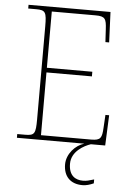

<svg xmlns="http://www.w3.org/2000/svg" viewBox="-61 -759 708 1027"><g transform="rotate(5 292.5 -246.0)"><path d="M50 0H412C365 13 319 63 319 119C319 182 355 222 421 222C441 222 461 216 481 207V186C454 194 442 198 421 198C383 198 345 179 345 113C345 47 411 12 447 0H524L531 -163H511L507 -94C504 -39 498 -25 446 -25H177V-362H421V-387H177V-689H412C464 -689 470 -675 473 -620L477 -551H497L490 -714H50V-694H93C143 -694 149 -683 149 -606V-108C149 -31 143 -20 93 -20H50Z"/></g></svg>

Font: Noto Serif Sinhala Thin
Style: Regular
Weight: 100
Designer: Jelle Bosma - Monotype Design Team
Foundry: Monotype Imaging Inc.
Version: Version 2.007